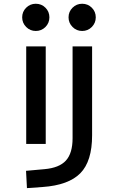

<svg xmlns="http://www.w3.org/2000/svg" viewBox="-20 -764 626 1019"><path d="M123 234.4 118.2 142.6 215.8 133.8Q294.4 127 329.8 88.1Q365.2 49.3 365.2 -30.3V-517.6H468.8V-45.9Q468.8 92.3 406.2 155.5Q343.8 218.8 206.1 228.5ZM119.1 0V-517.6H222.7V0ZM169.9 -599.6Q140.1 -599.6 118.9 -620.8Q97.7 -642.1 97.7 -671.9Q97.7 -702.1 118.9 -723.1Q140.1 -744.1 169.9 -744.1Q200.2 -744.1 221.2 -723.1Q242.2 -702.1 242.2 -671.9Q242.2 -642.1 221.2 -620.8Q200.2 -599.6 169.9 -599.6ZM416 -599.6Q386.2 -599.6 365 -620.8Q343.8 -642.1 343.8 -671.9Q343.8 -702.1 365 -723.1Q386.2 -744.1 416 -744.1Q446.3 -744.1 467.3 -723.1Q488.3 -702.1 488.3 -671.9Q488.3 -642.1 467.3 -620.8Q446.3 -599.6 416 -599.6Z"/></svg>

Font: CaskaydiaCove NFP
Style: Regular
Weight: 400
Designer: Aaron Bell
Foundry: Saja Typeworks
Version: Version 2111.001; VTT 6.35;Nerd Fonts 3.1.1